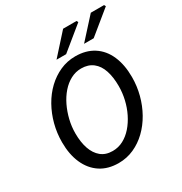

<svg xmlns="http://www.w3.org/2000/svg" viewBox="-195 -987 1080 1141"><g transform="rotate(-30 344.5 -416.5)"><path d="M290 12Q217 12 165.5 -22Q114 -56 86.5 -118Q59 -180 59 -263Q59 -326 74.5 -385Q90 -444 119 -495.5Q148 -547 188 -585Q228 -623 277 -645Q326 -667 382 -667Q455 -667 507 -633.5Q559 -600 586 -538Q613 -476 613 -392Q613 -330 597.5 -271Q582 -212 553 -160.5Q524 -109 484 -70.5Q444 -32 395 -10Q346 12 290 12ZM295 -68Q334 -68 368 -86Q402 -104 429.5 -135.5Q457 -167 477 -207.5Q497 -248 507.5 -293.5Q518 -339 518 -385Q518 -446 503 -491.5Q488 -537 456 -562Q424 -587 376 -587Q338 -587 304 -569Q270 -551 242.5 -519.5Q215 -488 195.5 -447.5Q176 -407 165 -361.5Q154 -316 154 -270Q154 -209 169.5 -164Q185 -119 216 -93.5Q247 -68 295 -68ZM276 -705 402 -845H494L500 -834L342 -705ZM465 -705 592 -845H683L689 -834L531 -705Z"/></g></svg>

Font: Source Sans 3 Medium
Style: Italic
Weight: 500
Italic angle: -11°
Designer: Paul D. Hunt
Foundry: Adobe
Version: Version 3.052;hotconv 1.1.0;makeotfexe 2.6.0